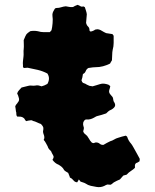

<svg xmlns="http://www.w3.org/2000/svg" viewBox="-20 -702 640 794"><path d="M557 -35Q551 -31 549 -30Q536 -27 538 -13Q538 -13 538 -8Q531 -1 521.5 5Q512 11 504 20Q503 21 499 21.5Q495 22 490 24Q486 28 482.5 32.5Q479 37 476 40Q469 43 463.5 45.5Q458 48 453 51Q449 53 445.5 56.5Q442 60 437 62Q429 62 424 61Q421 62 417.5 63.5Q414 65 411 67Q396 74 379 71Q367 69 355.5 66.5Q344 64 334 57Q329 54 323.5 52.5Q318 51 313 49Q312 47 310 45Q308 43 306 40Q305 43 303 46Q301 49 299 52Q289 51 283.5 43.5Q278 36 269 32Q268 27 266 23Q264 19 262 13Q260 12 257 10Q254 8 252 7Q247 4 245 1Q241 -7 235 -12Q229 -17 222 -21Q208 -26 197 -41Q199 -44 200 -46.5Q201 -49 202 -53Q201 -58 198.5 -62Q196 -66 194 -70Q193 -75 189.5 -78.5Q186 -82 183 -85Q179 -90 177 -97L170 -110Q168 -114 165.5 -117.5Q163 -121 161 -123Q161 -127 163 -129Q164 -135 162.5 -140.5Q161 -146 159 -151Q157 -157 158.5 -162.5Q160 -168 159 -175Q157 -181 153 -185Q149 -189 150 -189Q141 -192 133 -196Q125 -200 116 -202Q112 -206 103 -204Q100 -204 96 -203Q92 -202 89 -201Q85 -203 83 -207.5Q81 -212 78 -214Q72 -219 65 -219.5Q58 -220 51 -220Q47 -225 47.5 -231Q48 -237 46 -241Q45 -248 44.5 -253Q44 -258 43 -262Q45 -268 48.5 -271.5Q52 -275 54 -279Q62 -287 57 -300Q56 -304 54.5 -308Q53 -312 51 -315Q53 -323 58.5 -328.5Q64 -334 69 -340L97 -347Q104 -349 111 -348Q118 -347 125 -348Q133 -350 140 -348.5Q147 -347 152 -345Q164 -348 176 -355Q189 -378 176 -398Q157 -408 136 -413Q115 -418 94 -422Q92 -422 88.5 -421.5Q85 -421 82 -421Q80 -420 77.5 -422Q75 -424 75 -425V-432Q74 -441 75 -449.5Q76 -458 77 -467Q78 -475 77.5 -483.5Q77 -492 78 -499Q79 -509 78.5 -518Q78 -527 78 -536Q86 -556 89.5 -560.5Q93 -565 105 -573Q120 -576 136 -573Q149 -569 161.5 -569Q174 -569 186 -569Q192 -575 193 -577Q196 -588 197.5 -606.5Q199 -625 197 -635Q196 -643 198 -649Q200 -655 204 -661Q207 -669 214 -669Q224 -669 233 -672Q242 -675 252 -676Q259 -675 266 -673.5Q273 -672 282 -673Q285 -675 290 -677.5Q295 -680 301 -682Q304 -681 308 -679Q312 -677 315 -675Q319 -674 323 -675Q327 -676 331 -672Q333 -665 335.5 -658Q338 -651 339 -643Q338 -624 336 -607Q338 -598 344 -592.5Q350 -587 350 -578Q350 -569 361 -573Q364 -574 366 -575Q368 -576 370 -577Q373 -580 376 -580Q383 -582 389.5 -580Q396 -578 402 -574Q410 -569 419 -565Q426 -564 432 -563Q438 -562 445 -561Q446 -559 448 -557Q450 -555 450 -553Q450 -539 450 -524.5Q450 -510 446 -496Q444 -486 444 -476Q444 -466 443 -454Q443 -454 442.5 -452Q442 -450 440 -448Q438 -445 435 -439Q421 -432 406 -428Q391 -424 374 -424Q370 -424 364.5 -423.5Q359 -423 354 -422Q353 -422 350.5 -421.5Q348 -421 346 -421Q338 -417 334.5 -408Q331 -399 323 -396Q322 -388 320.5 -381.5Q319 -375 317 -370Q319 -362 324 -359Q334 -356 339 -352Q347 -348 350 -347Q353 -346 363 -345Q371 -347 378.5 -349.5Q386 -352 393 -354Q402 -357 410.5 -356Q419 -355 428 -352Q430 -351 431.5 -349.5Q433 -348 436 -346Q435 -338 432 -330Q429 -320 436 -312Q438 -309 441 -306Q444 -303 446 -300Q448 -295 448.5 -289Q449 -283 453 -278Q455 -275 456 -270Q457 -265 454 -260Q451 -256 446.5 -252.5Q442 -249 437 -247Q432 -245 427.5 -241Q423 -237 419 -233Q410 -230 400.5 -227Q391 -224 382 -222Q378 -221 375 -219Q372 -217 368 -215Q361 -211 353 -209Q345 -207 337 -208Q331 -208 327 -201Q324 -197 324 -193Q323 -187 324.5 -182.5Q326 -178 327 -173Q327 -170 326 -166.5Q325 -163 324 -159Q326 -153 329 -150Q333 -146 337 -143Q341 -140 343 -136Q346 -132 348.5 -127.5Q351 -123 353 -120Q355 -117 357 -115.5Q359 -114 360 -112Q366 -109 370 -111Q374 -113 377 -113Q386 -113 392.5 -107.5Q399 -102 408 -103Q415 -107 422 -111Q429 -115 436 -118Q444 -120 452 -125Q460 -130 468 -132Q476 -135 484 -137Q492 -139 500 -141Q501 -140 503 -139Q505 -138 506 -136Q511 -120 522 -108Q525 -105 532.5 -91.5Q540 -78 547.5 -64.5Q555 -51 557 -47Q558 -46 558 -44.5Q558 -43 557 -35Z"/></svg>

Font: Darumadrop One
Style: Regular
Weight: 400
Version: Version 1.000